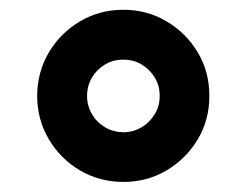

<svg xmlns="http://www.w3.org/2000/svg" viewBox="-20 -752 499 389"><path d="M229.9 -383.4Q181.7 -383.4 142 -406.8Q102.3 -430.3 78.9 -469.9Q55.5 -509.5 55.3 -557.6Q55.5 -606 78.9 -645.6Q102.3 -685.2 142 -708.7Q181.7 -732.2 229.9 -732.2Q278 -732.2 317.6 -708.7Q357.2 -685.2 380.8 -645.6Q404.4 -606 404.1 -557.6Q404.4 -509.5 380.8 -469.9Q357.2 -430.3 317.6 -406.8Q278 -383.4 229.9 -383.4ZM229.9 -484Q250.3 -484.3 266.9 -494.1Q283.5 -504 293.6 -520.8Q303.7 -537.5 303.5 -557.6Q303.7 -578.2 293.6 -594.8Q283.5 -611.4 266.9 -621.4Q250.3 -631.3 229.9 -631.1Q209.8 -631.3 192.9 -621.4Q176.1 -611.4 166.3 -594.8Q156.4 -578.2 156.4 -557.6Q156.4 -537.5 166.3 -520.8Q176.1 -504 192.9 -494.1Q209.8 -484.3 229.9 -484Z"/></svg>

Font: Inter
Style: Regular
Weight: 400
Designer: Rasmus Andersson
Foundry: rsms
Version: Version 4.000;git-8c9346024